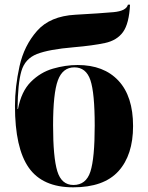

<svg xmlns="http://www.w3.org/2000/svg" viewBox="-20 -791 631 821"><path d="M293 10Q424 10 486.5 -59Q549 -128 549 -252Q549 -379 486.5 -446Q424 -513 312 -513Q260 -513 206.5 -497.5Q153 -482 112 -441Q71 -400 57 -325H55Q56 -434 71.5 -487Q87 -540 138 -560Q189 -580 296 -589Q377 -596 428.5 -607Q480 -618 506 -654Q532 -690 536 -771H527Q520 -744 465 -739Q410 -734 302 -728Q194 -722 138.5 -659Q83 -596 63.5 -508Q44 -420 44 -338Q44 -158 103 -74Q162 10 293 10ZM294 0Q243 0 225 -59Q207 -118 207 -255Q207 -392 227.5 -447.5Q248 -503 298 -503Q348 -503 366.5 -448.5Q385 -394 385 -254Q385 -114 366.5 -57Q348 0 294 0Z"/></svg>

Font: Noto Serif Display SemiCondensed Extra
Style: Regular
Weight: 800
Width: 4
Designer: Monotype Design Team
Foundry: Monotype Imaging Inc.
Version: Version 1.900